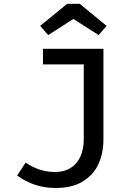

<svg xmlns="http://www.w3.org/2000/svg" viewBox="-20 -959 655 992"><path d="M514.4 -237.9Q514.4 -170.3 489.7 -113.8Q465.1 -57.4 409.5 -22.6Q353.8 12.3 266.2 12.3Q211.3 12.3 161.5 -4.1Q111.8 -20.5 68.7 -52.3L112.3 -118.5Q153.8 -91.8 190.5 -81Q227.2 -70.3 263.6 -70.3Q333.8 -70.3 373.3 -115.6Q412.8 -161 412.8 -242.1V-626.2H202.1V-706.7H514.4ZM327.2 -939.5H391.8L530.8 -825.1L489.7 -777.9L359 -861L229.2 -777.9L187.2 -825.1Z"/></svg>

Font: Fira Code Fixed Retina
Style: Regular
Weight: 450
Monospace: yes
Designer: Carrois Corporate, Edenspiekermann AG, Nikita Prokopov
Foundry: Carrois Corporate, Edenspiekermann AG, Nikita Prokopov
Version: Version 5.002